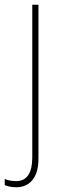

<svg xmlns="http://www.w3.org/2000/svg" viewBox="-52 -548 268 809"><path d="M17 241C68 241 110 206 110 122V-528H84V116C84 178 63 215 17 215C0 215 -17 213 -32 206V232C-20 237 -4 241 17 241Z"/></svg>

Font: Noto Sans Sinhala UI SemiCondensed Thin
Style: Regular
Weight: 100
Width: 4
Designer: Jelle Bosma - Monotype Design Team
Foundry: Monotype Imaging Inc.
Version: Version 2.006